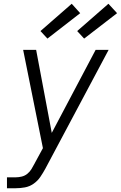

<svg xmlns="http://www.w3.org/2000/svg" viewBox="-20 -785 642 1020"><path d="M17 215V157H64Q79 157 95.5 153Q112 149 125 138.5Q138 128 147 113.5Q156 99 163 85L164 84Q164 84 164 84Q164 84 164 84Q164 83 164 83Q164 83 164 83L208 2L103 -520H172L255 -79L488 -520H557L221 111Q209 133 194.5 154.5Q180 176 158.5 191Q137 206 112.5 210.5Q88 215 64 215ZM427 -580 390 -620 556 -765 602 -715ZM232 -580 195 -620 361 -765 406 -715Z"/></svg>

Font: Iosevka SS04 Light Extended
Style: Italic
Weight: 300
Width: 7
Italic angle: -9°
Monospace: yes
Designer: Belleve Invis
Foundry: Belleve Invis
Version: Version 19.0.0; ttfautohint (v1.8.4)